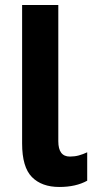

<svg xmlns="http://www.w3.org/2000/svg" viewBox="-20 -734 375 764"><path d="M216 10Q146 10 107 -29.5Q68 -69 68 -163V-714H212V-172Q212 -111 258 -111Q277 -111 293.5 -115.5Q310 -120 327 -128V-15Q282 10 216 10Z"/></svg>

Font: Noto Sans Condensed
Style: Bold
Weight: 700
Width: 3
Designer: Monotype Design Team
Foundry: Monotype Imaging Inc.
Version: Version 2.013; ttfautohint (v1.8.4.7-5d5b)